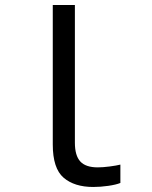

<svg xmlns="http://www.w3.org/2000/svg" viewBox="-20 -734 603 764"><path d="M351 10Q276 10 233 -27Q190 -64 190 -159V-714H278V-166Q278 -115 299.5 -91.5Q321 -68 369 -68Q389 -68 416 -71.5Q443 -75 459 -79V-6Q442 1 411 5.5Q380 10 351 10Z"/></svg>

Font: Noto Sans Mono SemiCondensed
Style: Regular
Weight: 400
Width: 4
Designer: Monotype Design Team
Foundry: Monotype Imaging Inc.
Version: Version 2.014